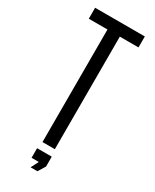

<svg xmlns="http://www.w3.org/2000/svg" viewBox="-240 -860 869 1077"><g transform="rotate(30 194.0 -322.0)"><path d="M154 0V-729H33V-800H355V-729H234V0ZM145 107V45H240V109L211 156H167L192 107Z"/></g></svg>

Font: Big Shoulders Text
Style: Regular
Weight: 400
Designer: Patric King
Foundry: XO Type Co
Version: Version 1.000; ttfautohint (v1.8.2)